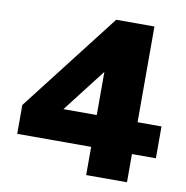

<svg xmlns="http://www.w3.org/2000/svg" viewBox="-81 -807 859 885"><g transform="rotate(10 348.5 -364.5)"><path d="M380 0V-132H34V-267L392 -729H571V-281H683V-132H571V0ZM224 -281H380V-483Z"/></g></svg>

Font: BDO Grotesk Black
Style: Regular
Weight: 900
Designer: Deni Anggara
Foundry: Lokal Container
Version: Version 2.000